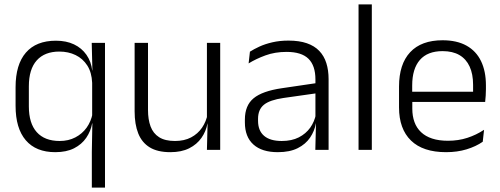

<svg xmlns="http://www.w3.org/2000/svg" viewBox="-20 -683 2280 875"><path d="M232 10.5Q144 10.5 97.5 -43.8Q51 -98 51 -201V-285.5Q51 -389 98 -443.2Q145 -497.5 235 -497.5Q282 -497.5 317.2 -480.8Q352.5 -464 374 -433.2Q395.5 -402.5 400.5 -361H420.5L400 -305.5Q398 -353 377.8 -384.5Q357.5 -416 324.5 -432Q291.5 -448 250.5 -448Q183.5 -448 147.5 -407.8Q111.5 -367.5 111.5 -290V-198Q111.5 -121 147.5 -80.8Q183.5 -40.5 252 -40.5Q292 -40.5 323.2 -56.8Q354.5 -73 374.8 -101.2Q395 -129.5 402 -166L417.5 -121H400Q393.5 -85 373 -55Q352.5 -25 317.5 -7.2Q282.5 10.5 232 10.5ZM398.5 172V9L401 -128L400 -140.5V-346L401 -366L398 -487.5H458.5V172Z M654.5 -487.5V-181.5Q654.5 -138.5 666.2 -106.8Q678 -75 705 -57.8Q732 -40.5 777.5 -40.5Q820 -40.5 850.8 -56.8Q881.5 -73 900.8 -101.2Q920 -129.5 926.5 -164.5L939 -120H925.5Q919 -84.5 898.2 -54.8Q877.5 -25 842.2 -7.2Q807 10.5 756.5 10.5Q698 10.5 662.2 -11.5Q626.5 -33.5 610 -75Q593.5 -116.5 593.5 -175.5V-487.5ZM983.5 -487.5V0H923L926 -120.5L923 -123.5V-487.5Z M1417 0 1420 -121.5 1417.5 -131V-288.5V-321Q1417.5 -384 1385.8 -415.2Q1354 -446.5 1286 -446.5Q1233 -446.5 1189.5 -430.5Q1146 -414.5 1113 -394L1119 -447.5Q1137 -459 1162.5 -470.8Q1188 -482.5 1221.2 -490.2Q1254.5 -498 1294.5 -498Q1343.5 -498 1378.2 -486Q1413 -474 1435 -451Q1457 -428 1467.2 -395.5Q1477.5 -363 1477.5 -322.5V0ZM1246 10.5Q1173.5 10.5 1134.8 -24.5Q1096 -59.5 1096 -125V-138Q1096 -202.5 1135.8 -235.2Q1175.5 -268 1264.5 -281L1427.5 -305L1430.5 -259L1272 -236.5Q1210 -227.5 1183 -205.8Q1156 -184 1156 -141.5V-132.5Q1156 -87.5 1183.5 -64Q1211 -40.5 1264 -40.5Q1309.5 -40.5 1341.8 -57Q1374 -73.5 1393.8 -101.2Q1413.5 -129 1420 -163.5L1432 -120.5H1419.5Q1413.5 -86 1393.2 -56Q1373 -26 1336.8 -7.8Q1300.5 10.5 1246 10.5Z M1614 0V-663H1674.5V0Z M2013 10.5Q1907.5 10.5 1853 -42.5Q1798.5 -95.5 1798.5 -193.5V-288.5Q1798.5 -390.5 1849.2 -445Q1900 -499.5 1997 -499.5Q2062 -499.5 2106 -475Q2150 -450.5 2172.2 -404.5Q2194.5 -358.5 2194.5 -294V-276.5Q2194.5 -262 2193.5 -247.5Q2192.5 -233 2191 -218.5H2135Q2136 -240.5 2136 -260.2Q2136 -280 2136 -296.5Q2136 -345.5 2120.2 -379.8Q2104.5 -414 2073.8 -432Q2043 -450 1997 -450Q1928.5 -450 1893.5 -409.8Q1858.5 -369.5 1858.5 -293.5V-246L1859 -238V-187.5Q1859 -154 1868.8 -127Q1878.5 -100 1898.8 -80.8Q1919 -61.5 1949.8 -51.5Q1980.5 -41.5 2021.5 -41.5Q2069 -41.5 2109.8 -54.8Q2150.5 -68 2186 -91.5L2180 -37Q2149 -15.5 2106.5 -2.5Q2064 10.5 2013 10.5ZM1830 -218.5V-265H2177.5V-218.5Z"/></svg>

Font: Anek Gurmukhi Medium Light
Style: Regular
Weight: 300
Version: Version 1.003